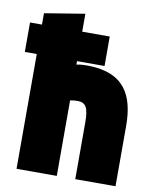

<svg xmlns="http://www.w3.org/2000/svg" viewBox="-104 -882 794 982"><g transform="rotate(10 293.5 -391.0)"><path d="M-12 -566H50V30H259V-362C271 -365 284 -366 298 -366C342 -366 355 -338 355 -264V30H564V-282C564 -443 507 -553 313 -553C295 -553 277 -552 259 -548V-566H402V-719H259V-812L50 -778V-719H-12Z"/></g></svg>

Font: Repo ExtraBlack
Style: Regular
Weight: 400
Designer: Stefan Peev
Foundry: Context Ltd
Version: Version 001.502